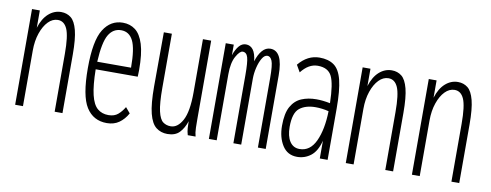

<svg xmlns="http://www.w3.org/2000/svg" viewBox="-48 -674 2287 895"><g transform="rotate(10 1095.5 -226.5)"><path d="M46 0V-453H83V-371Q97 -416 123.5 -439.5Q150 -463 183 -463Q210 -463 229.5 -447.5Q249 -432 259.5 -391.5Q270 -351 270 -277V0H233V-274Q233 -358 218.5 -391Q204 -424 174 -424Q149 -424 128.5 -403Q108 -382 95.5 -345.5Q83 -309 83 -263V0Z M481 10Q417 10 383.5 -43Q350 -96 350 -227Q350 -357 383.5 -410.5Q417 -464 475 -464Q509 -464 534 -445Q559 -426 573 -381.5Q587 -337 587 -259Q587 -249 586.5 -242.5Q586 -236 586 -228H387Q388 -152 398.5 -108Q409 -64 430 -46Q451 -28 482 -28Q510 -28 527 -42.5Q544 -57 557 -79L579 -53Q563 -24 539 -7Q515 10 481 10ZM388 -264H548Q548 -354 529.5 -391Q511 -428 473 -428Q435 -428 414 -392.5Q393 -357 388 -264Z M768 11Q737 11 714.5 -6.5Q692 -24 680.5 -69Q669 -114 669 -197L670 -453H708V-197Q708 -123 716.5 -86.5Q725 -50 740.5 -38.5Q756 -27 777 -27Q810 -27 832.5 -68.5Q855 -110 855 -201V-453H894V-82Q894 -64 894.5 -41Q895 -18 900 0H863Q858 -17 857 -33Q856 -49 856 -65Q845 -31 825 -10Q805 11 768 11Z M963 0V-453H1001V-403Q1010 -430 1024 -447Q1038 -464 1057 -464Q1078 -464 1091 -447Q1104 -430 1108 -393Q1118 -426 1134.5 -445Q1151 -464 1173 -464Q1202 -464 1217 -435.5Q1232 -407 1232 -348V0H1195V-329Q1195 -391 1187 -410Q1179 -429 1165 -429Q1151 -429 1140 -410.5Q1129 -392 1122.5 -365Q1116 -338 1116 -312V0H1079V-322Q1079 -384 1072.5 -406Q1066 -428 1048 -428Q1034 -428 1017 -397.5Q1000 -367 1000 -313V0Z M1382 11Q1336 11 1312 -27Q1288 -65 1288 -120Q1288 -179 1306 -211Q1324 -243 1355 -256Q1386 -269 1425 -269Q1455 -269 1490 -262Q1488 -354 1470.5 -389Q1453 -424 1404 -424Q1361 -424 1326 -379L1307 -412Q1349 -463 1406 -463Q1448 -463 1474.5 -444Q1501 -425 1513 -377Q1525 -329 1525 -243V0H1488V-84Q1475 -33 1446.5 -11Q1418 11 1382 11ZM1324 -121Q1324 -77 1340.5 -52Q1357 -27 1387 -27Q1437 -27 1462.5 -82Q1488 -137 1490 -224Q1475 -228 1458.5 -230Q1442 -232 1428 -232Q1380 -232 1352 -209.5Q1324 -187 1324 -121Z M1611 0V-453H1648V-371Q1662 -416 1688.5 -439.5Q1715 -463 1748 -463Q1775 -463 1794.5 -447.5Q1814 -432 1824.5 -391.5Q1835 -351 1835 -277V0H1798V-274Q1798 -358 1783.5 -391Q1769 -424 1739 -424Q1714 -424 1693.5 -403Q1673 -382 1660.5 -345.5Q1648 -309 1648 -263V0Z M1924 0V-453H1961V-371Q1975 -416 2001.5 -439.5Q2028 -463 2061 -463Q2088 -463 2107.5 -447.5Q2127 -432 2137.5 -391.5Q2148 -351 2148 -277V0H2111V-274Q2111 -358 2096.5 -391Q2082 -424 2052 -424Q2027 -424 2006.5 -403Q1986 -382 1973.5 -345.5Q1961 -309 1961 -263V0Z"/></g></svg>

Font: Inconsolata ExtraCondensed Light
Style: Regular
Weight: 300
Width: 2
Monospace: yes
Designer: Raph Levien, Cyreal, Brenton Simpson
Foundry: Raph Levien, Cyreal, Google
Version: Version 3.100; ttfautohint (v1.8.4.7-5d5b)